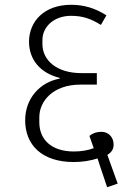

<svg xmlns="http://www.w3.org/2000/svg" viewBox="-20 -720 566 801"><path d="M427 61 471 46 440 -40 428 -74C446 -85 454 -98 454 -117C454 -148 432 -170 404 -170C381 -170 365 -163 353 -153L371 -102C352 -94 320 -88 289 -88C193 -88 144 -139 144 -210V-231C144 -297 200 -367 316 -367H384V-415H319C216 -415 157 -469 157 -536V-553C157 -609 206 -654 276 -654C325 -654 359 -642 401 -616L424 -656C377 -686 330 -700 277 -700C164 -700 102 -631 101 -547C101 -470 149 -415 229 -395V-392C147 -377 85 -310 85 -218C85 -115 155 -44 288 -44C324 -44 359 -50 387 -59L397 -28Z"/></svg>

Font: IBM Plex Devanagari Light
Style: Regular
Weight: 300
Designer: Mike Abbink, Paul van der Laan, Pieter van Rosmalen, Erin McLaughlin
Foundry: Bold Monday
Version: Version 1.0